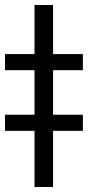

<svg xmlns="http://www.w3.org/2000/svg" viewBox="-60 -748 352 768"><path d="M152.3 -728V0H78.1V-728ZM-40 -467.3V-531.7H271.5V-467.3ZM-40 -224.6V-289.1H271.5V-224.6Z"/></svg>

Font: V-Inter
Style: Regular-375
Weight: 375
Designer: Rasmus Andersson
Foundry: rsms
Version: Version 4.000;git-4146feb